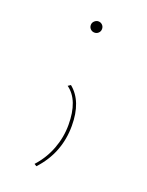

<svg xmlns="http://www.w3.org/2000/svg" viewBox="-103 -389 468 610"><g transform="rotate(20 130.5 -84.0)"><path d="M105 -315Q105 -323 111 -328.5Q117 -334 124 -334Q132 -334 137.5 -328.5Q143 -323 143 -315Q143 -307 137.5 -301.5Q132 -296 124 -296Q116 -296 110.5 -301.5Q105 -307 105 -315ZM88 161Q117 129 132 89.5Q147 50 147 8Q147 -76 102 -108L111 -114Q158 -76 158 7Q158 99 96 166Z"/></g></svg>

Font: Ysabeau SC Hairline
Style: Regular
Weight: 100
Designer: Christian Thalmann (Catharsis Fonts)
Version: Version 0.003